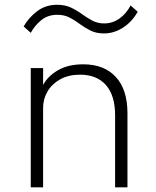

<svg xmlns="http://www.w3.org/2000/svg" viewBox="-20 -804 670 824"><path d="M112 0H165V-341.5Q165 -379 183.8 -411.2Q202.5 -443.5 238.2 -463.5Q274 -483.5 324 -483.5Q395.5 -483.5 434.8 -438.8Q474 -394 474 -309V0H527V-318.5Q527 -419.5 477 -473.8Q427 -528 337.5 -528Q271.5 -528 227.5 -501.8Q183.5 -475.5 165 -439V-512H112ZM426.5 -660.5Q468.5 -660.5 507 -684.8Q545.5 -709 571 -753.5L540.5 -780.5Q521.5 -744.5 492 -724Q462.5 -703.5 427.5 -703.5Q399 -703.5 376.2 -715.5Q353.5 -727.5 331.8 -743.5Q310 -759.5 284.5 -771.5Q259 -783.5 225 -783.5Q176.5 -783.5 140.2 -756.5Q104 -729.5 81.5 -690.5L112 -663Q128.5 -694 156.8 -717.2Q185 -740.5 226 -740.5Q256 -740.5 279 -728.5Q302 -716.5 323.2 -700.5Q344.5 -684.5 369 -672.5Q393.5 -660.5 426.5 -660.5Z"/></svg>

Font: Spartan Light
Style: Regular
Weight: 300
Designer: Matt Bailey, Mirko Velimirovic
Foundry: Matt Bailey
Version: Version 1.003; ttfautohint (v1.8.3)